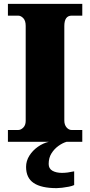

<svg xmlns="http://www.w3.org/2000/svg" viewBox="-20 -734 466 994"><path d="M21 0V-61H74Q88 -61 100.5 -73.5Q113 -86 113 -108V-600Q113 -627 100.5 -640Q88 -653 74 -653H21V-714H406V-653H351Q313 -653 313 -599V-110Q313 -88 324.5 -74.5Q336 -61 351 -61H406V0ZM273 240Q194 240 154.5 213.5Q115 187 115 130Q115 99 132 72Q149 45 176 26Q203 7 233 0H325Q304 6 282.5 21.5Q261 37 246.5 60Q232 83 232 115Q232 139 251.5 150Q271 161 301 161Q315 161 330.5 159Q346 157 364 153V224Q354 229 336.5 232.5Q319 236 301.5 238Q284 240 273 240Z"/></svg>

Font: Noto Serif Telugu Black
Style: Regular
Weight: 900
Designer: Jelle Bosma - Monotype Design Team
Foundry: Monotype Imaging Inc.
Version: Version 2.005; ttfautohint (v1.8.4.7-5d5b)